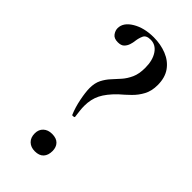

<svg xmlns="http://www.w3.org/2000/svg" viewBox="-205 -678 741 741"><g transform="rotate(45 166.0 -307.0)"><path d="M161 -610Q137 -610 130.5 -595.5Q124 -581 122 -565Q121 -554 117 -542Q113 -530 104.5 -521.5Q96 -513 78 -513Q57 -513 48 -525.5Q39 -538 39 -551Q39 -582 75 -603.5Q111 -625 163 -625Q201 -625 233.5 -612Q266 -599 285 -572.5Q304 -546 304 -505Q304 -473 291.5 -449.5Q279 -426 260 -407.5Q241 -389 221 -372Q188 -340 174 -312Q160 -284 160 -248Q160 -236 161.5 -223Q163 -210 165 -194Q167 -191 160 -189.5Q153 -188 152 -191Q140 -219 133 -254Q126 -289 126 -311Q126 -339 136 -358.5Q146 -378 160.5 -393.5Q175 -409 189 -425Q203 -441 213 -463Q223 -485 223 -518Q223 -559 206 -584.5Q189 -610 161 -610ZM149 11Q127 11 113.5 -2Q100 -15 100 -38Q100 -59 113.5 -71.5Q127 -84 149 -84Q173 -84 185 -71.5Q197 -59 197 -38Q197 -15 185 -2Q173 11 149 11Z"/></g></svg>

Font: Cormorant Medium
Style: Regular
Weight: 500
Designer: Christian Thalmann (Catharsis Fonts)
Foundry: Catharsis Fonts
Version: Version 4.000